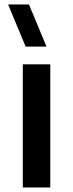

<svg xmlns="http://www.w3.org/2000/svg" viewBox="-20 -822 320 842"><path d="M80 0H200.5V-540H80ZM15.5 -802.5 92.5 -617.5H184L107 -802.5Z"/></svg>

Font: Eudonet
Style: Bold
Weight: 700
Designer: Mikhail Sharanda
Foundry: Mikhail Sharanda
Version: Version 4.503;Glyphs 3.1.2 (3151)